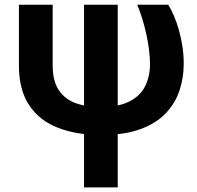

<svg xmlns="http://www.w3.org/2000/svg" viewBox="-20 -566 842 819"><path d="M60.7 -545.9H204.7V-285.7Q204.9 -219.7 231.2 -181Q257.5 -142.3 303.1 -125.8Q348.7 -109.4 406.6 -109.4Q485 -109.4 531.7 -133.1Q578.5 -156.8 599.2 -198.6Q619.9 -240.4 619.9 -294.3Q619.5 -323.6 615.4 -356Q611.2 -388.3 603.9 -421.2Q596.6 -454.1 586.9 -485.8Q577.1 -517.5 565.4 -545.9H697.5Q710.8 -524.6 722.7 -496.7Q734.5 -468.8 743.6 -436.1Q752.7 -403.4 758.2 -367.5Q763.7 -331.5 763.7 -294.3Q763.7 -234.5 745.6 -179.9Q727.5 -125.3 686.8 -82.5Q646.1 -39.7 578.5 -15Q510.8 9.8 411.7 9.8Q306.4 9.8 227.3 -20.9Q148.1 -51.7 104.4 -117.3Q60.7 -182.9 60.7 -287.5ZM338.5 -545.9H482.2V233.4H338.5Z"/></svg>

Font: GitLab Sans
Style: Regular
Weight: 400
Designer: Rasmus Andersson
Foundry: Modifications by GitLab B.V., manufactured by rsms
Version: Version 4.000;git-c8fb6b7